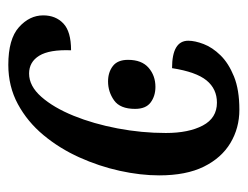

<svg xmlns="http://www.w3.org/2000/svg" viewBox="-87 -499 596 462"><g transform="rotate(90 211.0 -268.0)"><path d="M136 10Q74 10 45.5 -15.5Q17 -41 17 -74Q17 -104 36.5 -122.5Q56 -141 101 -141Q99 -89 114 -64.5Q129 -40 157 -40Q187 -40 213 -69.5Q239 -99 258.5 -147Q278 -195 289 -253Q300 -311 300 -369Q300 -424 282 -458Q264 -492 227 -492Q194 -492 173.5 -467Q153 -442 144 -384Q78 -384 78 -423Q78 -439 86 -460Q94 -481 113 -500.5Q132 -520 164 -533Q196 -546 244 -546Q288 -546 324 -524.5Q360 -503 381 -460.5Q402 -418 402 -353Q402 -308 391 -258Q380 -208 358.5 -160.5Q337 -113 305 -74.5Q273 -36 230.5 -13Q188 10 136 10ZM176 -230Q154 -230 139 -241.5Q124 -253 124 -278Q124 -311 143 -327.5Q162 -344 189 -344Q211 -344 226.5 -332.5Q242 -321 242 -295Q242 -259 221.5 -244.5Q201 -230 176 -230Z"/></g></svg>

Font: Noto Serif ExtraCondensed Medium
Style: Italic
Weight: 500
Width: 2
Italic angle: -12°
Designer: Monotype Design Team
Foundry: Monotype Imaging Inc.
Version: Version 2.013; ttfautohint (v1.8.4.7-5d5b)